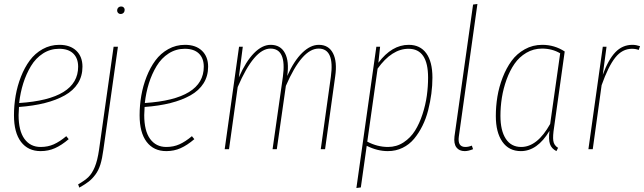

<svg xmlns="http://www.w3.org/2000/svg" viewBox="-20 -756 3264 973"><path d="M397.9 -418Q397.9 -370.6 374.8 -333.7Q351.6 -296.9 308.3 -272.7Q265.1 -248.5 207.3 -233.9Q149.4 -219.2 76.2 -213.9Q74.2 -185.5 74.2 -172.9Q74.2 -92.8 104 -52Q133.8 -11.2 186 -11.2Q222.7 -11.2 252.7 -24.7Q282.7 -38.1 315.9 -65.9L328.1 -50.8Q292 -20 258.5 -5.1Q225.1 9.8 186 9.8Q122.1 9.8 86.4 -37.1Q50.8 -84 50.8 -171.9Q50.8 -221.7 59.3 -271.2Q67.9 -320.8 86.2 -367.4Q104.5 -414.1 130.9 -449.7Q157.2 -485.4 196 -507.1Q234.9 -528.8 280.8 -528.8Q335.4 -528.8 366.7 -499Q397.9 -469.2 397.9 -418ZM279.8 -508.8Q234.9 -508.8 198 -485.1Q161.1 -461.4 137 -421.4Q112.8 -381.3 97.9 -334Q83 -286.6 77.1 -233.9Q376 -253.4 376 -418Q376 -460.9 351.1 -484.9Q326.2 -508.8 279.8 -508.8Z M590.8 -685.1Q583.5 -685.1 578.6 -690.2Q573.7 -695.3 573.7 -702.1Q573.7 -711.4 579.3 -717.3Q585 -723.1 594.7 -723.1Q602.1 -723.1 606.9 -718.3Q611.8 -713.4 611.8 -706.1Q611.8 -697.3 606.2 -691.2Q600.6 -685.1 590.8 -685.1ZM381.8 194.8 376 178.2Q409.7 159.2 428.2 141.1Q446.8 123 460.4 90.1Q474.1 57.1 481.9 2.9L555.7 -519H577.6L503.9 2.9Q498 47.4 488.8 77.4Q479.5 107.4 463.4 128.9Q447.3 150.4 429.4 164.3Q411.6 178.2 381.8 194.8Z M1034.7 -418Q1034.7 -370.6 1011.5 -333.7Q988.3 -296.9 945.1 -272.7Q901.9 -248.5 844 -233.9Q786.1 -219.2 712.9 -213.9Q710.9 -185.5 710.9 -172.9Q710.9 -92.8 740.7 -52Q770.5 -11.2 822.8 -11.2Q859.4 -11.2 889.4 -24.7Q919.4 -38.1 952.6 -65.9L964.8 -50.8Q928.7 -20 895.3 -5.1Q861.8 9.8 822.8 9.8Q758.8 9.8 723.1 -37.1Q687.5 -84 687.5 -171.9Q687.5 -221.7 696 -271.2Q704.6 -320.8 722.9 -367.4Q741.2 -414.1 767.6 -449.7Q793.9 -485.4 832.8 -507.1Q871.6 -528.8 917.5 -528.8Q972.2 -528.8 1003.4 -499Q1034.7 -469.2 1034.7 -418ZM916.5 -508.8Q871.6 -508.8 834.7 -485.1Q797.9 -461.4 773.7 -421.4Q749.5 -381.3 734.6 -334Q719.7 -286.6 713.9 -233.9Q1012.7 -253.4 1012.7 -418Q1012.7 -460.9 987.8 -484.9Q962.9 -508.8 916.5 -508.8Z M1595.7 -528.8Q1645.5 -528.8 1667.5 -486.3Q1689.5 -443.8 1678.7 -369.1L1627.4 0H1605.5L1656.7 -367.2Q1676.3 -509.8 1594.7 -509.8Q1510.3 -509.8 1428.7 -320.8L1382.8 0H1361.3L1413.6 -367.2Q1433.1 -509.8 1350.6 -509.8Q1268.1 -509.8 1184.6 -314.9L1140.6 0H1118.7L1191.4 -519H1210.4L1190.4 -363.8Q1225.6 -444.3 1267.1 -486.6Q1308.6 -528.8 1351.6 -528.8Q1401.9 -528.8 1424.1 -486.8Q1446.3 -444.8 1435.5 -371.1Q1470.2 -448.2 1511.7 -488.5Q1553.2 -528.8 1595.7 -528.8Z M1786.1 196.8 1887.2 -519H1906.2L1897.5 -438Q1965.8 -528.8 2051.3 -528.8Q2109.4 -528.8 2140.4 -485.8Q2171.4 -442.9 2171.4 -362.8Q2171.4 -322.8 2166 -281.5Q2160.6 -240.2 2149.9 -197.8Q2139.2 -155.3 2120.8 -118.4Q2102.5 -81.5 2078.4 -52.5Q2054.2 -23.4 2020 -6.8Q1985.8 9.8 1945.3 9.8Q1892.1 9.8 1838.4 -17.1L1808.6 193.8ZM1946.3 -11.2Q1989.7 -11.2 2025.1 -34.4Q2060.5 -57.6 2083.3 -94Q2106 -130.4 2121.3 -177.7Q2136.7 -225.1 2143.1 -271.5Q2149.4 -317.9 2149.4 -362.8Q2149.4 -508.8 2050.3 -508.8Q1965.8 -508.8 1893.6 -408.2L1841.3 -38.1Q1892.6 -11.2 1946.3 -11.2Z M2399.4 -735.8 2305.2 -64Q2297.9 -11.2 2338.4 -11.2Q2354 -11.2 2371.1 -18.1L2377.4 0Q2353 9.8 2335.4 9.8Q2307.1 9.8 2293 -9Q2278.8 -27.8 2283.2 -64.9L2377.4 -732.9Z M2728 -528.8Q2790 -528.8 2841.8 -495.1L2788.1 -111.8Q2780.8 -66.4 2783.9 -43Q2787.1 -19.5 2808.1 -6.8L2799.8 9.8Q2774.9 -2.9 2767.1 -25.9Q2759.3 -48.8 2764.6 -92.8Q2703.1 9.8 2619.6 9.8Q2559.1 9.8 2525.9 -37.6Q2492.7 -85 2492.7 -168Q2492.7 -217.3 2500.7 -266.4Q2508.8 -315.4 2527.3 -363.3Q2545.9 -411.1 2572.5 -447.5Q2599.1 -483.9 2639.4 -506.3Q2679.7 -528.8 2728 -528.8ZM2727.1 -509.8Q2683.6 -509.8 2647.5 -488.5Q2611.3 -467.3 2587.4 -432.6Q2563.5 -397.9 2547.1 -352.8Q2530.8 -307.6 2523.4 -261.2Q2516.1 -214.8 2516.1 -168.9Q2516.1 -94.2 2543.2 -52.7Q2570.3 -11.2 2621.1 -11.2Q2703.1 -11.2 2768.1 -127.9L2818.8 -485.8Q2778.3 -509.8 2727.1 -509.8Z M3185.1 -528.8Q3203.1 -528.8 3223.6 -522L3216.8 -502.9Q3201.2 -508.8 3182.6 -508.8Q3133.3 -508.8 3097.9 -464.1Q3062.5 -419.4 3028.8 -324.2L2983.9 0H2961.9L3034.7 -519H3053.7L3034.7 -377Q3062.5 -453.6 3098.4 -491.2Q3134.3 -528.8 3185.1 -528.8Z"/></svg>

Font: Fira Sans Compressed Thin
Style: Italic
Weight: 100
Width: 3
Italic angle: -8°
Designer: Carrois Corporate & Edenspiekermann AG
Foundry: Carrois Corporate GbR & Edenspiekermann AG
Version: Version 4.203;PS 004.203;hotconv 1.0.88;makeotf.lib2.5.64775